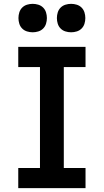

<svg xmlns="http://www.w3.org/2000/svg" viewBox="-20 -979 540 999"><path d="M75 0V-105H188V-630H75V-735H425V-630H312V-105H425V0ZM350 -811Q335 -811 320.5 -815.5Q306 -820 295.5 -830.5Q285 -841 280.5 -855.5Q276 -870 276 -885Q276 -900 280.5 -914.5Q285 -929 295.5 -939.5Q306 -950 320.5 -954.5Q335 -959 350 -959Q365 -959 379.5 -954.5Q394 -950 404.5 -939.5Q415 -929 419.5 -914.5Q424 -900 424 -885Q424 -870 419.5 -855.5Q415 -841 404.5 -830.5Q394 -820 379.5 -815.5Q365 -811 350 -811ZM150 -811Q135 -811 120.5 -815.5Q106 -820 95.5 -830.5Q85 -841 80.5 -855.5Q76 -870 76 -885Q76 -900 80.5 -914.5Q85 -929 95.5 -939.5Q106 -950 120.5 -954.5Q135 -959 150 -959Q165 -959 179.5 -954.5Q194 -950 204.5 -939.5Q215 -929 219.5 -914.5Q224 -900 224 -885Q224 -870 219.5 -855.5Q215 -841 204.5 -830.5Q194 -820 179.5 -815.5Q165 -811 150 -811Z"/></svg>

Font: Iosevka Term Curly Extrabold
Style: Regular
Weight: 800
Designer: Belleve Invis
Foundry: Belleve Invis
Version: Version 32.3.0